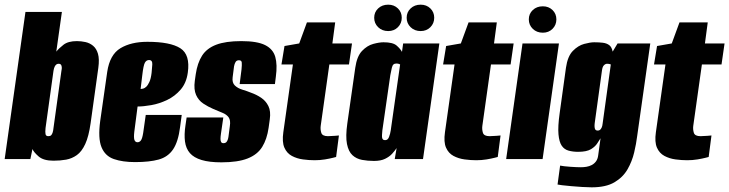

<svg xmlns="http://www.w3.org/2000/svg" viewBox="-30 -681 3122 822"><path d="M199 7Q156 7 135 -11.5Q114 -30 109 -43L100 0H-10L79 -630H235L211 -460Q222 -474 242 -489.5Q262 -505 299 -505Q317 -505 335.5 -501Q354 -497 368.5 -485Q383 -473 389.5 -450.5Q396 -428 391 -391L358 -154Q350 -97 335 -64.5Q320 -32 299 -17Q278 -2 253 2.5Q228 7 199 7ZM177 -98Q185 -98 189 -102Q193 -106 195.5 -114Q198 -122 199 -133L233 -378Q235 -387 234.5 -392.5Q234 -398 232.5 -401.5Q231 -405 228 -406.5Q225 -408 221 -408Q216 -408 212 -405.5Q208 -403 204.5 -396.5Q201 -390 199 -378L165 -133Q164 -124 164 -117.5Q164 -111 165 -106.5Q166 -102 169 -100Q172 -98 177 -98Z M548 13Q495 13 457.5 0Q420 -13 404.5 -51Q389 -89 399 -163L429 -373Q440 -447 485.5 -474.5Q531 -502 601 -502Q699 -502 742 -474.5Q785 -447 774 -370Q768 -326 743.5 -297.5Q719 -269 685.5 -253Q652 -237 618 -231Q584 -225 559 -225L545 -117Q542 -92 545.5 -82Q549 -72 559 -72Q567 -72 573 -79.5Q579 -87 583 -112L594 -189H748L741 -137Q733 -74 711 -41.5Q689 -9 649.5 2Q610 13 548 13ZM572 -300Q576 -300 582.5 -301.5Q589 -303 596 -309.5Q603 -316 609.5 -330Q616 -344 619 -369Q621 -386 622 -405Q623 -424 608 -424Q597 -424 590.5 -413Q584 -402 579 -358Z M918 14Q866 14 833 4Q800 -6 783 -25.5Q766 -45 762 -75Q758 -105 764 -144L769 -178H926L916 -109Q914 -96 914 -86.5Q914 -77 917 -72.5Q920 -68 927 -68Q934 -68 938 -71.5Q942 -75 944.5 -81.5Q947 -88 948 -95L954 -141Q958 -166 949 -178.5Q940 -191 922.5 -198Q905 -205 882 -215Q861 -224 840.5 -237.5Q820 -251 809.5 -274.5Q799 -298 804 -335L808 -363Q815 -411 835 -442.5Q855 -474 895.5 -489.5Q936 -505 1003 -505Q1071 -505 1105 -488Q1139 -471 1148.5 -437.5Q1158 -404 1151 -353L1147 -321H996L1004 -384Q1006 -404 1005 -413.5Q1004 -423 993 -423Q983 -423 978.5 -415.5Q974 -408 972 -397L966 -350Q963 -327 975.5 -315Q988 -303 1008 -297Q1028 -291 1045 -284Q1068 -276 1088 -262.5Q1108 -249 1119 -227Q1130 -205 1125 -170L1120 -134Q1113 -85 1092.5 -52Q1072 -19 1030 -2.5Q988 14 918 14Z M1317 5Q1293 5 1267 1.5Q1241 -2 1219.5 -13.5Q1198 -25 1187.5 -49Q1177 -73 1183 -115L1224 -405H1175L1188 -484L1251 -495L1284 -585H1405L1393 -495H1477L1464 -405H1380L1343 -142Q1341 -127 1345.5 -112.5Q1350 -98 1374 -98Q1386 -98 1403.5 -99.5Q1421 -101 1421 -101L1409 -9Q1409 -9 1395.5 -5.5Q1382 -2 1361 1.5Q1340 5 1317 5Z M1571 8Q1544 8 1520 3.5Q1496 -1 1479 -16.5Q1462 -32 1455.5 -64.5Q1449 -97 1457 -153L1491 -391Q1498 -440 1520 -463Q1542 -486 1568 -493Q1594 -500 1612 -500Q1652 -500 1668 -486Q1684 -472 1691 -459L1696 -495H1851L1781 0H1660L1668 -47Q1660 -35 1648.5 -22.5Q1637 -10 1618.5 -1Q1600 8 1571 8ZM1619 -81Q1625 -81 1629 -84.5Q1633 -88 1635.5 -94.5Q1638 -101 1640 -108.5Q1642 -116 1643 -123.5Q1644 -131 1645 -138L1683 -405Q1681 -406 1679 -407Q1677 -408 1674 -408.5Q1671 -409 1667 -409Q1659 -409 1654.5 -405Q1650 -401 1647.5 -390.5Q1645 -380 1641 -359L1607 -123Q1606 -112 1605.5 -104Q1605 -96 1606 -91Q1607 -86 1610 -83.5Q1613 -81 1619 -81ZM1632 -548Q1606 -548 1589 -564.5Q1572 -581 1572 -605Q1572 -629 1589 -645Q1606 -661 1632 -661Q1657 -661 1673.5 -645Q1690 -629 1690 -605Q1690 -581 1673.5 -564.5Q1657 -548 1632 -548ZM1771 -548Q1745 -548 1728 -564.5Q1711 -581 1711 -605Q1711 -629 1728 -645Q1745 -661 1771 -661Q1796 -661 1812.5 -645Q1829 -629 1829 -605Q1829 -581 1812.5 -564.5Q1796 -548 1771 -548Z M2009 5Q1985 5 1959 1.5Q1933 -2 1911.5 -13.5Q1890 -25 1879.5 -49Q1869 -73 1875 -115L1916 -405H1867L1880 -484L1943 -495L1976 -585H2097L2085 -495H2169L2156 -405H2072L2035 -142Q2033 -127 2037.5 -112.5Q2042 -98 2066 -98Q2078 -98 2095.5 -99.5Q2113 -101 2113 -101L2101 -9Q2101 -9 2087.5 -5.5Q2074 -2 2053 1.5Q2032 5 2009 5Z M2137 0 2207 -495H2363L2293 0ZM2294 -541Q2268 -541 2251 -557.5Q2234 -574 2234 -598Q2234 -622 2251 -638Q2268 -654 2294 -654Q2319 -654 2335.5 -638Q2352 -622 2352 -598Q2352 -574 2335.5 -557.5Q2319 -541 2294 -541Z M2503 121Q2486 121 2462.5 119.5Q2439 118 2416 116Q2393 114 2376.5 112Q2360 110 2357 109L2368 28Q2383 31 2411 33Q2439 35 2457 35Q2469 35 2481 33Q2493 31 2503.5 25.5Q2514 20 2521.5 10Q2529 0 2531 -16L2541 -89Q2536 -82 2527.5 -68Q2519 -54 2500.5 -42.5Q2482 -31 2445 -31Q2423 -31 2404.5 -36Q2386 -41 2375 -57Q2364 -73 2361 -106Q2358 -139 2366 -196L2393 -391Q2400 -440 2422.5 -463Q2445 -486 2471 -493Q2497 -500 2514 -500Q2535 -500 2551 -498Q2567 -496 2578 -488Q2589 -480 2593 -460L2614 -495H2754L2698 -99Q2694 -66 2685 -28Q2676 10 2656.5 44Q2637 78 2600.5 99.5Q2564 121 2503 121ZM2529 -122Q2534 -122 2538 -124.5Q2542 -127 2545.5 -134Q2549 -141 2550 -152L2585 -405Q2583 -406 2581 -406.5Q2579 -407 2576.5 -407.5Q2574 -408 2569 -408Q2562 -408 2555.5 -401.5Q2549 -395 2547 -378L2516 -153Q2515 -144 2515.5 -138Q2516 -132 2517.5 -128.5Q2519 -125 2522 -123.5Q2525 -122 2529 -122Z M2912 5Q2888 5 2862 1.5Q2836 -2 2814.5 -13.5Q2793 -25 2782.5 -49Q2772 -73 2778 -115L2819 -405H2770L2783 -484L2846 -495L2879 -585H3000L2988 -495H3072L3059 -405H2975L2938 -142Q2936 -127 2940.5 -112.5Q2945 -98 2969 -98Q2981 -98 2998.5 -99.5Q3016 -101 3016 -101L3004 -9Q3004 -9 2990.5 -5.5Q2977 -2 2956 1.5Q2935 5 2912 5Z"/></svg>

Font: Alumni Sans Black
Style: Italic
Weight: 900
Italic angle: -8°
Version: Version 1.016